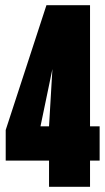

<svg xmlns="http://www.w3.org/2000/svg" viewBox="-20 -720 404 740"><path d="M159 -700 2 -219V-101H169V0H327V-101H364V-233H327V-700ZM136 -233 182 -454 169 -233Z"/></svg>

Font: Queering Heavy
Style: Bold
Weight: 900
Designer: Adam Naccarato
Foundry: adamnac
Version: Version 2.000;hotconv 1.0.109;makeotfexe 2.5.65596